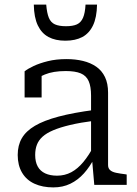

<svg xmlns="http://www.w3.org/2000/svg" viewBox="-20 -804 594 835"><path d="M391 -326V-279Q329 -271 285 -260.5Q241 -250 211.5 -237.5Q182 -225 165 -209.5Q148 -194 140.5 -174.5Q133 -155 133 -130Q133 -100 144 -80Q155 -60 176.5 -50Q198 -40 228 -40Q262 -40 290 -55Q318 -70 342.5 -99.5Q367 -129 389 -171L391 -118Q371 -79 345 -50Q319 -21 286 -5Q253 11 212 11Q165 11 130 -5Q95 -21 76 -53Q57 -85 57 -130Q57 -172 75 -203Q93 -234 132 -257Q171 -280 235 -297Q299 -314 391 -326ZM390 0 380 -115 376 -120V-388Q376 -428 365.5 -451.5Q355 -475 331 -485Q307 -495 266 -495Q211 -495 175 -480Q139 -465 120 -446Q118 -453 120.5 -460.5Q123 -468 129 -474.5Q135 -481 143 -485.5Q151 -490 161 -491V-380H87V-494Q101 -505 126.5 -517Q152 -529 188 -538Q224 -547 269 -547Q308 -547 341 -539Q374 -531 398.5 -514Q423 -497 436.5 -469Q450 -441 450 -401V-86Q450 -72 459 -64Q468 -56 485 -52.5Q502 -49 526 -46L531 -45V0ZM264 -627Q308 -627 338 -643Q368 -659 384.5 -693.5Q401 -728 402 -784H352Q350 -747 341 -726.5Q332 -706 314.5 -698Q297 -690 267 -690Q237 -690 219 -698Q201 -706 192.5 -726.5Q184 -747 181 -784H127Q128 -728 144.5 -693.5Q161 -659 191 -643Q221 -627 264 -627Z"/></svg>

Font: Roboto Serif SemiCondensed Light
Style: Regular
Weight: 300
Width: 4
Designer: Greg Gazdowicz
Foundry: Commercial Type
Version: Version 1.007